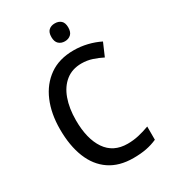

<svg xmlns="http://www.w3.org/2000/svg" viewBox="-222 -1077 1011 1143"><g transform="rotate(-30 284.0 -505.5)"><path d="M362 -684Q298 -684 254 -649Q210 -614 187.5 -551.5Q165 -489 165 -407Q165 -279 215 -205.5Q265 -132 363 -132Q402 -132 439.5 -140.5Q477 -149 514 -163V-72Q478 -56 439 -48.5Q400 -41 350 -41Q253 -41 187.5 -85.5Q122 -130 89 -212.5Q56 -295 56 -408Q56 -515 91 -597.5Q126 -680 193.5 -727.5Q261 -775 360 -775Q408 -775 453.5 -764Q499 -753 539 -733L501 -645Q470 -661 435 -672.5Q400 -684 362 -684ZM344 -970Q370 -970 386 -955.5Q402 -941 402 -909Q402 -877 385.5 -862Q369 -847 344 -847Q319 -847 302.5 -862Q286 -877 286 -909Q286 -941 302 -955.5Q318 -970 344 -970Z"/></g></svg>

Font: Noto Sans Tamil UI SemiCondensed Medium
Style: Regular
Weight: 500
Width: 4
Designer: Jelle Bosma - Monotype Design Team
Foundry: Monotype Imaging Inc.
Version: Version 2.004; ttfautohint (v1.8.4.7-5d5b)